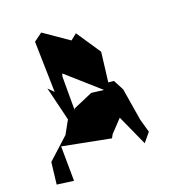

<svg xmlns="http://www.w3.org/2000/svg" viewBox="-147 -844 957 1056"><g transform="rotate(-20 331.0 -316.0)"><path d="M460 -142 541 37 584 -15 562 -93 531 -282 499 -343 467 -346 488 -518 392 -661 356 -632 214 -730 165 -694 172 -398 141 -429 189 -231 147 -155 23 -42 8 85 105 98 103 -104 381 -50 392 -70ZM241 -262V-463L246 -479L431 -315L359 -324L243 -274Z"/></g></svg>

Font: Asimov Silicon
Style: Regular
Weight: 400
Designer: Google
Version: Version 2.000980; 2014